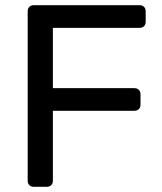

<svg xmlns="http://www.w3.org/2000/svg" viewBox="-20 -720 624 740"><path d="M109.6 0Q99.4 0 93.1 -6.4Q86.7 -12.7 86.7 -22.9V-676.3Q86.7 -687.3 93.1 -693.6Q99.4 -700 109.6 -700H517.7Q528.7 -700 535.1 -693.6Q541.5 -687.3 541.5 -676.3V-635.6Q541.5 -625.4 535.1 -619Q528.7 -612.6 517.7 -612.6H183.8V-380.2H497.7Q508.7 -380.2 515.1 -373.8Q521.5 -367.4 521.5 -356.4V-315.9Q521.5 -305.8 515.1 -299.4Q508.7 -293 497.7 -293H183.8V-22.9Q183.8 -12.7 177.4 -6.4Q171.1 0 160.1 0Z"/></svg>

Font: Rubik Light
Style: Regular
Weight: 300
Designer: Hubert and Fischer
Foundry: Hubert and Fischer
Version: Version 2.300;gftools[0.9.30]